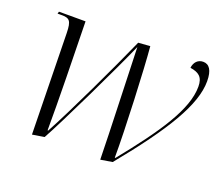

<svg xmlns="http://www.w3.org/2000/svg" viewBox="-98 -688 975 842"><g transform="rotate(20 390.0 -267.0)"><path d="M440 12 495 3C676 -218 763 -362 763 -471C763 -523 746 -546 718 -546C694 -546 677 -529 674 -502C714 -496 735 -481 735 -436C735 -329 644 -196 500 -18H497C498 -145 485 -434 476 -531L421 -527C362 -394 244 -144 182 -30H179C180 -155 175 -398 172 -536H48L45 -526H62C100 -526 111 -519 112 -459L121 11L177 2C225 -84 376 -397 424 -508C427 -398 438 -113 440 12Z"/></g></svg>

Font: Noto Serif Display Light
Style: Italic
Weight: 300
Italic angle: -12°
Designer: Monotype Design Team
Foundry: Monotype Imaging Inc.
Version: Version 2.009